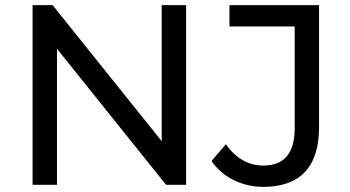

<svg xmlns="http://www.w3.org/2000/svg" viewBox="-20 -720 1363 748"><path d="M202 -530 627 0H705V-700H610V-170L185 -700H107V0H202ZM1006 8C1148 8 1223 -69 1223 -224V-700H874V-617H1128V-219C1128 -123 1087 -75 1006 -75C947 -75 898 -104 860 -158L804 -93C848 -28 924 8 1006 8Z"/></svg>

Font: Montserrat-Alt1 Med
Style: Regular
Weight: 500
Designer: Differentunic
Foundry: Differentunic
Version: Version 7.222